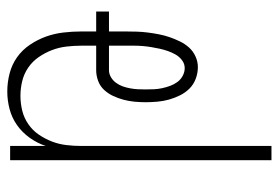

<svg xmlns="http://www.w3.org/2000/svg" viewBox="-142 -426 783 540"><g transform="rotate(-90 250.0 -156.5)"><path d="M69 215V-520H109V-420Q117 -444 132 -465Q147 -486 167.5 -500.5Q188 -515 212.5 -521.5Q237 -528 262 -528Q288 -528 313 -521.5Q338 -515 358.5 -500.5Q379 -486 393.5 -464.5Q408 -443 416.5 -419.5Q425 -396 428 -370.5Q431 -345 431 -320V-278H487V-242H431V-195Q431 -179 430.5 -163.5Q430 -148 428 -132.5Q426 -117 423 -101.5Q420 -86 415 -71.5Q410 -57 403 -42.5Q396 -28 385.5 -16.5Q375 -5 360.5 1.5Q346 8 331 8Q314 8 298 2Q282 -4 270.5 -15.5Q259 -27 251.5 -42Q244 -57 239.5 -73Q235 -89 233.5 -106Q232 -123 232 -139Q232 -155 233.5 -170.5Q235 -186 239 -201Q243 -216 249.5 -230Q256 -244 266.5 -255.5Q277 -267 292 -272.5Q307 -278 322 -278H391V-320Q391 -341 388.5 -362Q386 -383 378.5 -402.5Q371 -422 359 -439.5Q347 -457 329.5 -469Q312 -481 291.5 -486Q271 -491 250 -491Q229 -491 208.5 -486Q188 -481 170.5 -469Q153 -457 141 -439.5Q129 -422 121.5 -402.5Q114 -383 111.5 -362Q109 -341 109 -320V215ZM328 -29Q340 -29 350 -36.5Q360 -44 366 -54.5Q372 -65 376 -76.5Q380 -88 382.5 -99.5Q385 -111 387 -123Q389 -135 390 -147Q391 -159 391 -171Q391 -183 391 -195V-242H322Q312 -242 302.5 -236.5Q293 -231 286.5 -222Q280 -213 276.5 -203Q273 -193 271 -182Q269 -171 268.5 -160.5Q268 -150 268 -139Q268 -127 268.5 -115.5Q269 -104 271.5 -92.5Q274 -81 278 -70Q282 -59 289 -49.5Q296 -40 306.5 -34.5Q317 -29 328 -29Z"/></g></svg>

Font: Iosevka Term Curly Extralight
Style: Regular
Weight: 200
Designer: Belleve Invis
Foundry: Belleve Invis
Version: Version 32.3.0